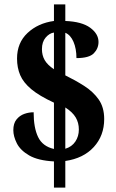

<svg xmlns="http://www.w3.org/2000/svg" viewBox="-20 -780 533 879"><path d="M227 -41Q154 -45 113.5 -68.5Q73 -92 57 -124Q41 -156 41 -184Q41 -215 55.5 -233Q70 -251 91 -258.5Q112 -266 134 -266Q134 -195 154.5 -152.5Q175 -110 227 -98V-310Q160 -341 123.5 -371.5Q87 -402 72.5 -436Q58 -470 58 -512Q58 -584 106 -629Q154 -674 227 -684V-760H279V-684Q355 -681 393 -653Q431 -625 431 -588Q431 -558 409.5 -536Q388 -514 330 -514Q330 -557 316.5 -588.5Q303 -620 279 -630V-435Q324 -413 365 -387Q406 -361 431.5 -325Q457 -289 457 -235Q457 -159 409.5 -107Q362 -55 279 -43V79H227ZM227 -631Q206 -628 189 -608Q172 -588 172 -555Q172 -527 184.5 -505Q197 -483 227 -463ZM279 -99Q309 -108 325 -132Q341 -156 341 -187Q341 -218 326.5 -242.5Q312 -267 279 -288Z"/></svg>

Font: Noto Serif Armenian Condensed ExtraBold
Style: Regular
Weight: 800
Width: 3
Designer: Monotype Design Team
Foundry: Monotype Imaging Inc.
Version: Version 2.008; ttfautohint (v1.8.4.7-5d5b)